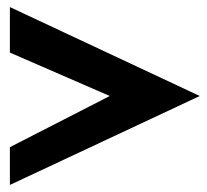

<svg xmlns="http://www.w3.org/2000/svg" viewBox="-20 -554 586 544"><path d="M8 -30 546 -282 8 -534V-405L291 -282L8 -137Z"/></svg>

Font: Charger Pro
Style: UltraExt
Weight: 900
Designer: Jasper
Foundry: Cannot Into Space Fonts
Version: Version 1.09